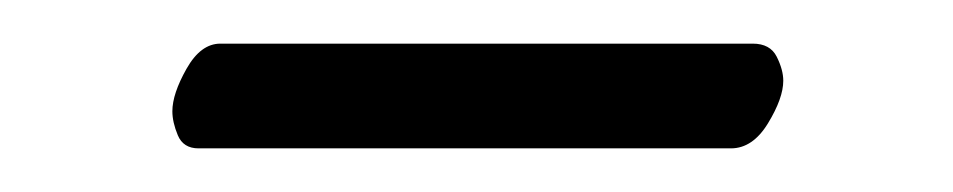

<svg xmlns="http://www.w3.org/2000/svg" viewBox="-20 -593 437 88"><path d="M315 -525H71Q64 -525 61.5 -531Q59 -537 59 -542Q59 -550 65.5 -561.5Q72 -573 81 -573H325Q333 -573 336 -567Q339 -561 339 -556Q339 -548 332 -536.5Q325 -525 315 -525Z"/></svg>

Font: Libertinus Serif SemiBold
Style: Regular
Weight: 600
Designer: Philipp H. Poll, Khaled Hosny
Foundry: Caleb Maclennan
Version: Version 7.051;RELEASE